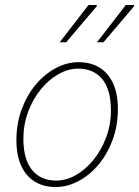

<svg xmlns="http://www.w3.org/2000/svg" viewBox="-20 -740 560 772"><path d="M204 12Q155 12 119.5 -10Q84 -32 65 -74Q46 -116 46 -176Q46 -243 67 -300Q88 -357 123.5 -399.5Q159 -442 204 -466Q249 -490 296 -490Q345 -490 380.5 -468Q416 -446 435 -404Q454 -362 454 -302Q454 -235 433 -178Q412 -121 376.5 -78.5Q341 -36 296 -12Q251 12 204 12ZM206 -14Q247 -14 286 -36.5Q325 -59 356.5 -98Q388 -137 407 -188Q426 -239 426 -296Q426 -379 391.5 -421.5Q357 -464 294 -464Q254 -464 214.5 -441.5Q175 -419 143.5 -380Q112 -341 93 -290Q74 -239 74 -182Q74 -100 108.5 -57Q143 -14 206 -14ZM220 -570 336 -720H368L370 -716L246 -570ZM370 -570 486 -720H518L520 -716L396 -570Z"/></svg>

Font: Source Sans 3 ExtraLight ExtraLight
Style: Italic
Weight: 250
Italic angle: -11°
Version: Version 3.052;hotconv 1.1.0;makeotfexe 2.6.0